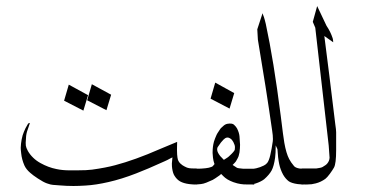

<svg xmlns="http://www.w3.org/2000/svg" viewBox="-20 -617 1239 642"><path d="M274.4 -298.8 258.8 -247.1 194.3 -280.3 210 -334ZM351.6 -300.3 335.9 -248.5 271.5 -281.7 287.1 -335.4ZM74.2 -204.1 80.1 -206.1Q78.6 -200.2 75.4 -191.9Q72.3 -183.6 70.3 -177Q68.4 -170.4 67.4 -162.6Q65.9 -140.6 65.9 -139.6Q65.9 -132.8 66.4 -129.9Q67.4 -123 73.2 -112.3Q80.1 -100.1 90.8 -89.8Q101.1 -79.6 115.2 -71.8Q141.6 -57.1 168.5 -51.8Q188.5 -47.4 212.9 -47.4H236.8Q271 -47.4 288.1 -49.8Q334 -56.2 364.7 -64.5Q431.2 -82 513.7 -118.2Q523.4 -122.6 572.3 -142.6Q572.3 -136.7 572 -127.9Q571.8 -119.1 571.8 -115.2Q571.8 -106.4 572.3 -100.6Q573.2 -87.9 575.2 -82Q578.1 -74.7 583 -70.3Q590.3 -63.5 597.7 -60.1Q605.5 -55.7 612.3 -54.7Q618.7 -53.7 628.4 -53.7H637.7V0Q622.6 0 612.3 -1.5Q594.2 -3.9 582.5 -10.3Q571.3 -16.6 563.5 -29.3Q558.1 -37.6 555.7 -53.7Q554.7 -59.6 554.7 -70.3Q554.7 -74.2 555.7 -81.3Q556.6 -88.4 556.6 -90.8Q553.2 -89.4 548.3 -86.7Q543.5 -84 539.6 -82Q535.6 -80.1 531.2 -78.1Q471.2 -50.8 435.1 -37.1Q386.2 -18.1 342.8 -8.3Q300.3 1.5 266.6 3.4Q243.2 4.9 225.6 4.9Q202.6 4.9 179.7 2.9Q176.3 2.4 168.2 2Q160.2 1.5 157.2 1.2Q154.3 1 148.7 -0.2Q143.1 -1.5 136.7 -3.9Q125.5 -7.8 106.9 -20Q89.8 -31.2 81.1 -39.1Q67.4 -50.8 61.5 -64Q52.7 -84.5 50.8 -104.5Q49.3 -116.2 49.3 -123Q49.3 -126 50.3 -136.7Q51.8 -150.9 55.7 -164.6Q59.1 -175.3 65.4 -188.5Q67.4 -192.4 74.2 -204.1Z M728.5 -82.5Q730.5 -84 736.6 -87.6Q742.7 -91.3 745.6 -94.2Q756.8 -104.5 759.8 -108.4Q764.6 -113.8 765.1 -116.7Q766.6 -126 764.2 -132.8Q760.7 -143.1 755.4 -149.4Q752.4 -152.8 747.6 -155.3Q740.2 -159.2 732.9 -154.8Q728 -151.9 718.8 -140.6L707.5 -124.5Q704.1 -116.2 709 -106.4Q711.4 -101.6 716.3 -95.2Q721.2 -89.4 728.5 -82.5ZM830.1 0Q803.2 0 794.9 -0.5Q785.6 -1 773.4 -3.9Q758.8 -7.8 750 -12.2Q740.2 -16.6 732.9 -22.5Q726.6 -27.8 719.7 -35.2Q718.8 -34.7 717 -33.2Q715.3 -31.7 714.4 -30.8Q697.3 -18.6 691.4 -15.6Q688 -13.7 669.9 -6.3Q660.2 -2.4 651.9 -1.5Q637.7 0 627.9 0V-52.7Q645 -52.7 652.8 -53.2Q669.9 -54.2 678.2 -56.2Q688.5 -59.1 689.9 -60.1Q691.9 -61.5 697.3 -68.4Q696.3 -70.8 695.3 -74.5Q694.3 -78.1 693.8 -80.1Q691.9 -87.4 690.9 -105V-108.4Q690.9 -126.5 695.3 -143.1Q698.2 -152.8 704.1 -166Q706.1 -170.4 710.7 -177Q715.3 -183.6 716.3 -185.5Q717.3 -187.5 718.8 -188.7Q720.2 -189.9 722.2 -191.7Q724.1 -193.4 725.6 -194.8Q732.4 -201.7 740.7 -203.1Q755.9 -205.6 762.2 -200.2Q770 -192.9 772.9 -187Q779.8 -172.9 780.8 -161.1Q782.7 -138.7 782.7 -132.8Q782.7 -125.5 782.2 -121.1Q781.7 -106.9 777.8 -94.7Q776.4 -90.3 769 -77.6Q767.6 -75.2 757.8 -65.4Q759.8 -64.5 764.2 -61.3Q768.6 -58.1 772 -56.2Q775.4 -54.2 793.9 -52.7H830.1ZM763.2 -305.7 747.6 -253.9 684.1 -287.1 699.7 -340.8Z M1004.4 -52.7V0Q986.8 0 975.1 -1.5Q955.1 -4.4 945.8 -10.7Q935.1 -18.6 926.8 -32.7Q917.5 -49.8 913.6 -68.4Q909.2 -89.4 907.7 -118.2L901.9 -130.9Q901.9 -104 899.9 -89.8Q896 -61.5 888.2 -46.9Q880.4 -32.7 863.3 -17.6Q852.5 -9.3 834.5 -3.4Q823.2 0 804.2 0V-51.8Q804.2 -51.8 813 -51.8Q827.1 -51.8 836.4 -54.2Q849.6 -57.1 862.3 -63.5Q869.1 -66.9 873.5 -72.3Q879.4 -79.6 883.8 -98.6Q888.7 -120.1 892.1 -144.5Q892.6 -146.5 892.6 -151.9Q892.6 -164.1 890.1 -179.7Q869.6 -323.2 842.3 -484.4L840.3 -519L857.9 -572.8Q858.4 -570.8 859.9 -566.7Q861.3 -562.5 862.3 -560.5Q864.7 -553.7 868.7 -537.1Q895 -415.5 918.5 -231.4Q927.7 -155.8 930.7 -139.6Q937 -104 946.8 -85.4Q952.6 -74.2 962.9 -62Q967.3 -56.2 980.5 -53.7Q984.9 -52.7 1004.4 -52.7Z M1079.1 -130.4 1034.2 -524.4 1025.9 -543.9 1040.5 -596.7 1071.8 -530.8Q1085.4 -510.7 1092.3 -489.3Q1093.8 -484.9 1094.2 -475.6L1064.5 -496.6Q1080.1 -376.5 1101.1 -201.7Q1104 -182.6 1104 -174.8Q1104 -174.8 1104 -149.4Q1104 -149.4 1104 -136.2Q1104 -136.2 1104 -128.4Q1104 -128.4 1104 -115.7Q1104 -69.3 1096.7 -56.6Q1091.8 -47.9 1082.8 -35.6Q1073.7 -23.4 1067.9 -19Q1053.2 -8.3 1036.1 -3.9Q1023.9 -1 1022 -1Q1013.2 0 988.3 0V-53.7H1037.6Q1053.7 -55.7 1058.6 -58.6Q1070.8 -65.4 1074.7 -70.8Q1081.5 -79.1 1082 -89.8Z"/></svg>

Font: LaylaThuluth
Style: Regular
Weight: 400
Version: Version 2.0